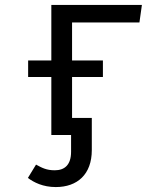

<svg xmlns="http://www.w3.org/2000/svg" viewBox="-20 -547 640 778"><path d="M545 -456 555 -527H188V-302H94V-235H188V0H268V68C268 121 242 143 202 143C168 143 150 133 126 120L93 174C117 192 154 211 206 211C293 211 352 160 352 61V-69H272V-235H397V-302H272V-456Z"/></svg>

Font: FiraMono Nerd Font
Style: Regular
Weight: 400
Designer: Carrois Corporate & Edenspiekermann AG
Foundry: Carrois Corporate GbR & Edenspiekermann AG
Version: Version 003.206;Nerd Fonts 3.3.0